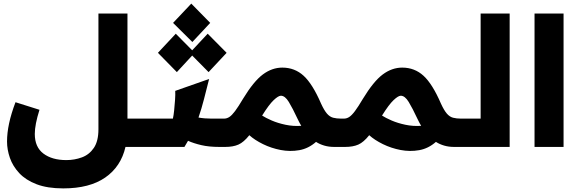

<svg xmlns="http://www.w3.org/2000/svg" viewBox="-20 -815 3215 1065"><path d="M331 230Q243 230 183 207Q123 184 87 145.5Q51 107 35 61Q19 15 19 -30Q19 -77 30.5 -131Q42 -185 66 -248L199 -206Q186 -165 179.5 -131.5Q173 -98 173 -72Q173 1 221 37Q269 73 348 73Q393 73 434 58Q475 43 500.5 5.5Q526 -32 526 -98V-740H687V-157H777V0H676Q651 109 564 169.5Q477 230 331 230Z M777 -157H939Q943 -174 946 -203Q949 -232 951 -261.5Q953 -291 952 -311L1140 -377Q1125 -318 1111.5 -265Q1098 -212 1081 -163Q1114 -157 1154 -157H1219V0H1197Q1139 0 1096.5 -10Q1054 -20 1023 -34Q1013 -17 1003 0H777Q747 0 747 -78Q747 -157 777 -157ZM1047 -582 940 -688 1041 -795 1146 -688ZM961 -415 856 -522 955 -628 1046 -536 1132 -628 1237 -522 1137 -415 1046 -507Z M1219 -157H1222Q1238 -157 1252 -166Q1266 -175 1284 -199Q1302 -223 1328 -267Q1387 -364 1438 -402Q1489 -440 1546 -440Q1615 -440 1664.5 -394.5Q1714 -349 1761 -240Q1778 -203 1793.5 -185Q1809 -167 1828 -162Q1847 -157 1873 -157H1884V0H1834Q1804 0 1778.5 -7.5Q1753 -15 1733 -28Q1691 9 1640 18Q1589 27 1537 17Q1485 7 1439 -15.5Q1393 -38 1363 -65Q1332 -26 1302.5 -13Q1273 0 1229 0H1219Q1189 0 1189 -78Q1189 -157 1219 -157ZM1538 -284Q1524 -284 1498 -259.5Q1472 -235 1434 -174Q1454 -161 1487.5 -146.5Q1521 -132 1563.5 -123Q1606 -114 1651 -117Q1646 -126 1640.5 -136Q1635 -146 1631 -155Q1603 -215 1582 -249.5Q1561 -284 1538 -284Z M1884 -157H1887Q1903 -157 1917 -166Q1931 -175 1949 -199Q1967 -223 1993 -267Q2052 -364 2103 -402Q2154 -440 2211 -440Q2280 -440 2329.5 -394.5Q2379 -349 2426 -240Q2443 -203 2458.5 -185Q2474 -167 2493 -162Q2512 -157 2538 -157H2549V0H2499Q2469 0 2443.5 -7.5Q2418 -15 2398 -28Q2356 9 2305 18Q2254 27 2202 17Q2150 7 2104 -15.5Q2058 -38 2028 -65Q1997 -26 1967.5 -13Q1938 0 1894 0H1884Q1854 0 1854 -78Q1854 -157 1884 -157ZM2203 -284Q2189 -284 2163 -259.5Q2137 -235 2099 -174Q2119 -161 2152.5 -146.5Q2186 -132 2228.5 -123Q2271 -114 2316 -117Q2311 -126 2305.5 -136Q2300 -146 2296 -155Q2268 -215 2247 -249.5Q2226 -284 2203 -284Z M2549 -157H2646V-740H2807V0H2549Q2519 0 2519 -78Q2519 -157 2549 -157Z M2945 -740H3106V0H2945Z"/></svg>

Font: Readex Pro
Style: Bold
Weight: 700
Designer: Bonnie Shaver-Troup, Thomas Jockin
Foundry: Lexend
Version: Version 1.203; ttfautohint (v1.8.3)